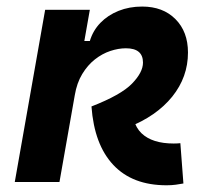

<svg xmlns="http://www.w3.org/2000/svg" viewBox="-20 -547 626 577"><path d="M480.5 9.8Q377.9 9.8 320.6 -51.3Q263.2 -112.3 254.9 -227.1Q343.8 -261.7 376.7 -295.7Q409.7 -329.6 409.7 -358.9Q409.7 -401.9 358.4 -401.9Q335.9 -401.9 311.5 -393.8Q287.1 -385.7 265.1 -368.4Q243.2 -351.1 227.1 -324.5Q210.9 -297.9 204.6 -260.3L226.1 -423.8H250Q259.3 -455.1 281.7 -478.3Q304.2 -501.5 336.4 -514.4Q368.7 -527.3 407.2 -527.3Q469.7 -527.3 507.3 -489.5Q544.9 -451.7 544.9 -389.2Q544.9 -315.4 497.6 -256.6Q450.2 -197.8 364.3 -164.1L374 -253.4Q373 -177.2 405.3 -146.5Q437.5 -115.7 502 -115.7Q509.3 -115.7 513.2 -116Q517.1 -116.2 522 -116.7L531.2 4.4Q520 6.3 508.1 8.1Q496.1 9.8 480.5 9.8ZM115.7 -517.6H250L158.7 0H24.4Z"/></svg>

Font: Cascadia Code PL
Style: Italic
Weight: 400
Italic angle: -10°
Monospace: yes
Designer: Aaron Bell
Foundry: Saja Typeworks
Version: Version 2404.023